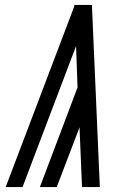

<svg xmlns="http://www.w3.org/2000/svg" viewBox="-20 -755 540 775"><path d="M311 0 301 -241 209 0H141L293 -402L287 -569L71 0H3L280 -730L279 -735H351L383 0Z"/></svg>

Font: Iosevka Term Curly
Style: Italic
Weight: 400
Italic angle: -9°
Designer: Belleve Invis
Foundry: Belleve Invis
Version: Version 32.3.0